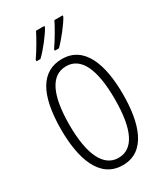

<svg xmlns="http://www.w3.org/2000/svg" viewBox="-231 -1044 994 1150"><g transform="rotate(-30 265.5 -469.0)"><path d="M402 -940V-948H345C330 -916 287 -841 256 -798V-788H284C322 -825 383 -903 402 -940ZM275 -940V-948H218C201 -914 162 -844 129 -798V-788H156C199 -828 255 -902 275 -940ZM479 -358C479 -567 421 -724 267 -724C126 -724 52 -603 52 -359C52 -165 104 10 267 10C427 10 479 -159 479 -358ZM109 -358C109 -562 160 -674 267 -674C370 -674 422 -564 422 -358C422 -149 370 -41 266 -41C164 -41 109 -154 109 -358Z"/></g></svg>

Font: Noto Sans Khmer UI ExtraCondensed Light
Style: Regular
Weight: 300
Width: 2
Designer: Danh Hong and the Monotype Design Team
Foundry: Monotype Imaging Inc.
Version: Version 2.002